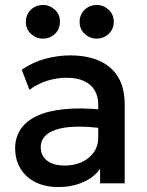

<svg xmlns="http://www.w3.org/2000/svg" viewBox="-20 -738 592 773"><path d="M214 15Q162.5 15 123.5 -4.2Q84.5 -23.5 62.8 -58.8Q41 -94 41 -142Q41 -182.5 61.5 -215.2Q82 -248 125.2 -269.5Q168.5 -291 236.5 -298.2Q304.5 -305.5 400 -296L402 -220Q334 -229.5 285 -228Q236 -226.5 204.8 -215.8Q173.5 -205 158.8 -187.2Q144 -169.5 144 -146.5Q144 -110.5 169.8 -91Q195.5 -71.5 240.5 -71.5Q279 -71.5 309.5 -85.5Q340 -99.5 357.8 -125Q375.5 -150.5 375.5 -185V-316.5Q375.5 -349.5 361.5 -373.8Q347.5 -398 319 -411.5Q290.5 -425 248 -425Q209 -425 171 -413.2Q133 -401.5 98.5 -376.5L67.5 -457.5Q114 -489 164.5 -502Q215 -515 261.5 -515Q330.5 -515 379.8 -493.2Q429 -471.5 455.5 -427.8Q482 -384 482 -317.5V0H383V-58.5Q358 -23 313.5 -4Q269 15 214 15ZM153 -582.5Q125.5 -582.5 104.8 -601.5Q84 -620.5 84 -650Q84 -670 93.5 -685.5Q103 -701 118.8 -709.5Q134.5 -718 153 -718Q180 -718 200.8 -699Q221.5 -680 221.5 -650Q221.5 -630 212 -614.8Q202.5 -599.5 186.8 -591Q171 -582.5 153 -582.5ZM369.5 -582.5Q342 -582.5 321.2 -601.5Q300.5 -620.5 300.5 -650Q300.5 -670 310 -685.5Q319.5 -701 335.2 -709.5Q351 -718 369.5 -718Q396.5 -718 417.2 -699Q438 -680 438 -650Q438 -630 428.5 -614.8Q419 -599.5 403.2 -591Q387.5 -582.5 369.5 -582.5Z"/></svg>

Font: Geologica Thin Roman
Style: Regular
Weight: 400
Version: Version 1.010;gftools[0.9.28]